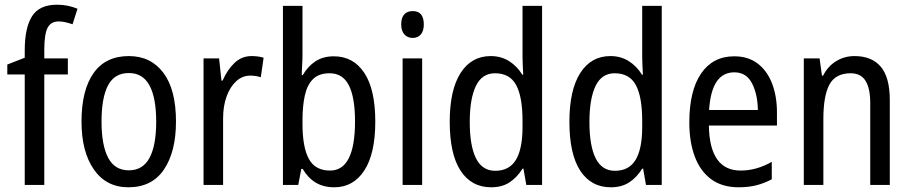

<svg xmlns="http://www.w3.org/2000/svg" viewBox="-20 -785 3866 815"><path d="M268 -469H168V0H85V-469H11V-511L85 -540V-571Q85 -667 116 -716Q147 -765 222 -765Q247 -765 268 -760.5Q289 -756 309 -748L288 -682Q273 -687 258.5 -690.5Q244 -694 229 -694Q196 -694 182 -667Q168 -640 168 -573V-537H268Z M727 -269Q727 -141 676 -65.5Q625 10 525 10Q431 10 378.5 -65.5Q326 -141 326 -269Q326 -402 377 -474.5Q428 -547 527 -547Q620 -547 673.5 -476Q727 -405 727 -269ZM411 -269Q411 -169 439 -115.5Q467 -62 527 -62Q586 -62 614.5 -114.5Q643 -167 643 -269Q643 -370 614.5 -422.5Q586 -475 527 -475Q466 -475 438.5 -422.5Q411 -370 411 -269Z M1048 -547Q1060 -547 1073 -545.5Q1086 -544 1099 -540L1087 -457Q1067 -464 1042 -464Q1009 -464 983 -440.5Q957 -417 942 -376Q927 -335 927 -282V0H844V-537H910L920 -443H925Q945 -489 975.5 -518Q1006 -547 1048 -547Z M1264 -553Q1264 -531 1262.5 -508.5Q1261 -486 1261 -466H1265Q1287 -504 1319.5 -525Q1352 -546 1397 -546Q1480 -546 1526.5 -475.5Q1573 -405 1573 -269Q1573 -133 1526.5 -61.5Q1480 10 1399 10Q1353 10 1320 -10Q1287 -30 1265 -68H1259L1246 0H1181V-760H1264ZM1379 -474Q1334 -474 1309 -449.5Q1284 -425 1274 -380Q1264 -335 1264 -275V-260Q1264 -160 1291 -110.5Q1318 -61 1381 -61Q1487 -61 1487 -270Q1487 -371 1461 -422.5Q1435 -474 1379 -474Z M1732 -738Q1779 -738 1779 -681Q1779 -654 1766.5 -639Q1754 -624 1732 -624Q1710 -624 1696.5 -639Q1683 -654 1683 -681Q1683 -710 1696 -724Q1709 -738 1732 -738ZM1772 -537V0H1689V-537Z M2065 10Q1981 10 1935 -60.5Q1889 -131 1889 -268Q1889 -403 1935 -475Q1981 -547 2063 -547Q2107 -547 2141 -525.5Q2175 -504 2197 -468H2201Q2200 -487 2199 -507.5Q2198 -528 2198 -543V-760H2281V0H2214L2202 -69H2198Q2175 -32 2143 -11Q2111 10 2065 10ZM2082 -60Q2142 -60 2170 -106.5Q2198 -153 2198 -246V-272Q2198 -374 2171 -424Q2144 -474 2081 -474Q2026 -474 2000 -420Q1974 -366 1974 -267Q1974 -166 2000.5 -113Q2027 -60 2082 -60Z M2573 10Q2489 10 2443 -60.5Q2397 -131 2397 -268Q2397 -403 2443 -475Q2489 -547 2571 -547Q2615 -547 2649 -525.5Q2683 -504 2705 -468H2709Q2708 -487 2707 -507.5Q2706 -528 2706 -543V-760H2789V0H2722L2710 -69H2706Q2683 -32 2651 -11Q2619 10 2573 10ZM2590 -60Q2650 -60 2678 -106.5Q2706 -153 2706 -246V-272Q2706 -374 2679 -424Q2652 -474 2589 -474Q2534 -474 2508 -420Q2482 -366 2482 -267Q2482 -166 2508.5 -113Q2535 -60 2590 -60Z M3097 -546Q3156 -546 3196.5 -515Q3237 -484 3257.5 -430Q3278 -376 3278 -308V-252H2989Q2992 -61 3124 -61Q3191 -61 3256 -98V-24Q3224 -7 3190.5 1.5Q3157 10 3116 10Q3045 10 2998.5 -24.5Q2952 -59 2929 -121Q2906 -183 2906 -265Q2906 -400 2956 -473Q3006 -546 3097 -546ZM3097 -478Q3000 -478 2990 -318H3197Q3196 -385 3172 -431.5Q3148 -478 3097 -478Z M3607 -547Q3681 -547 3719 -501.5Q3757 -456 3757 -360V0H3674V-347Q3674 -410 3654 -442Q3634 -474 3591 -474Q3527 -474 3501 -426.5Q3475 -379 3475 -279V0H3392V-537H3459L3469 -464H3474Q3494 -504 3529.5 -525.5Q3565 -547 3607 -547Z"/></svg>

Font: Noto Sans Lao Condensed
Style: Regular
Weight: 400
Width: 3
Designer: Monotype Design Team
Foundry: Monotype Imaging Inc.
Version: Version 2.003; ttfautohint (v1.8.4.7-5d5b)